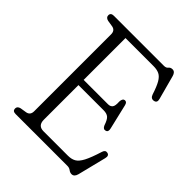

<svg xmlns="http://www.w3.org/2000/svg" viewBox="-207 -834 967 967"><g transform="rotate(45 276.5 -351.0)"><path d="M33 -682Q33 -700 55 -700H411Q427 -700 433.8 -709.2Q440.5 -718.5 454.5 -718.5Q472.5 -718.5 479 -694.5L513.5 -566.5Q520 -543 500 -539.5Q480.5 -536 473 -558Q459 -601.5 446 -623.8Q433 -646 416.5 -654Q400 -662 375.5 -662H175.5V-364H349Q365 -364 373.2 -374Q381.5 -384 379.5 -413.5Q380.5 -436.5 394 -438.5Q408.5 -440.5 413 -421L444.5 -287.5Q450 -265.5 435 -261.5Q419.5 -257 411.5 -276Q401.5 -306.5 389.5 -316.8Q377.5 -327 354.5 -327H175.5V-80.5Q175.5 -38 215.5 -38H389.5Q414 -38 431.2 -47.5Q448.5 -57 463.8 -86Q479 -115 497 -173Q503 -192.5 519 -189Q537 -185.5 531 -162L493 -9.5Q486.5 15 468 15Q457 15 447.2 7.5Q437.5 0 424.5 0H55Q33 0 33 -18Q33 -34 52.5 -38.5L87 -44Q111 -49 111 -76V-624Q111 -651 87 -656L52.5 -661.5Q33 -666 33 -682Z"/></g></svg>

Font: Fraunces 144pt S100 Light
Style: Regular
Weight: 300
Version: Version 1.000; ttfautohint (v1.8.3)